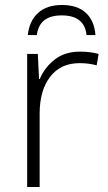

<svg xmlns="http://www.w3.org/2000/svg" viewBox="-20 -746 429 766"><path d="M299.3 -540Q339.8 -540 373.5 -530.8L365.7 -485.4Q349.6 -489.7 333 -491.9Q316.4 -494.1 297.4 -494.1Q221.7 -494.1 179.9 -439.5Q138.2 -384.8 138.2 -293V0H88.4V-530.8H130.9L135.7 -430.7H138.7Q157.2 -476.1 197.8 -508.1Q238.3 -540 299.3 -540ZM227.1 -726.1Q288.6 -726.1 322.5 -694.8Q356.4 -663.6 360.8 -606H325.2Q317.4 -684.6 226.1 -684.6Q136.7 -684.6 127 -606H90.8Q97.2 -662.6 131.8 -694.3Q166.5 -726.1 227.1 -726.1Z"/></svg>

Font: Open Sans Light
Style: Regular
Weight: 300
Designer: Monotype Design Team
Foundry: Monotype Imaging Inc.
Version: Version 3.000; ttfautohint (v1.8.4)